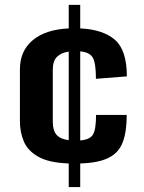

<svg xmlns="http://www.w3.org/2000/svg" viewBox="-20 -650 582 776"><path d="M257.8 106V10.7Q177.7 7.8 135 -16.4Q92.3 -40.5 76.4 -78.1Q60.5 -115.7 60.5 -159.7V-369.6Q60.5 -444.3 112.3 -487.5Q164.1 -530.8 257.8 -535.2V-630.4H304.2V-535.2Q397 -530.8 444.8 -488.8Q492.7 -446.8 492.7 -341.3L367.7 -331.5Q367.7 -395 355 -417Q342.3 -439 304.2 -442.4V-82.5Q342.8 -85.4 355.5 -105.7Q368.2 -126 368.2 -185.5H492.2Q492.2 -116.7 475.8 -74.5Q459.5 -32.2 418.7 -12Q377.9 8.3 304.2 10.7V106ZM193.4 -157.2Q193.4 -121.6 209.2 -104.5Q225.1 -87.4 257.8 -83.5V-441.4Q227.1 -437 210.2 -420.2Q193.4 -403.3 193.4 -369.1Z"/></svg>

Font: Monda
Style: Bold
Weight: 700
Designer: Vernon Adams
Foundry: Vernon Adams
Version: Version 2.100; ttfautohint (v1.8.3)